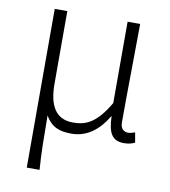

<svg xmlns="http://www.w3.org/2000/svg" viewBox="-82 -603 770 872"><g transform="rotate(10 303.0 -167.0)"><path d="M100 199H159C153 111 153 66 152 -51C181 1 221 12 273 12C336 12 393 -22 437 -97H439C441 -20 461 13 515 13C537 13 553 8 565 2L557 -44C543 -39 535 -37 525 -37C505 -37 490 -50 490 -78C490 -225 493 -379 494 -533H436V-158C376 -54 325 -39 271 -39C191 -39 158 -97 158 -199V-533H100Z"/></g></svg>

Font: Source Han Sans SC Light
Style: Regular
Weight: 300
Designer: Ryoko NISHIZUKA (kana & ideographs); Paul D. Hunt (Latin, Greek & Cyrillic); Wenlong ZHANG (bopomofo); Sandoll Communica
Foundry: Adobe Systems Incorporated
Version: Version 1.004;PS 1.004;hotconv 1.0.82;makeotf.lib2.5.63406